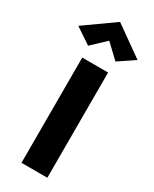

<svg xmlns="http://www.w3.org/2000/svg" viewBox="-285 -1047 889 1106"><g transform="rotate(30 160.0 -493.5)"><path d="M74 -700V0H246V-700ZM160 -862 251 -776 357 -847 160 -987 -37 -847 69 -776Z"/></g></svg>

Font: Glinicke Jost Bold
Style: Bold
Weight: 700
Version: Version 3.710